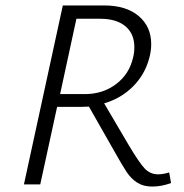

<svg xmlns="http://www.w3.org/2000/svg" viewBox="-20 -678 678 706"><path d="M609 -5Q574 8 539 8Q507 8 484.5 -6.5Q462 -21 446 -45Q430 -69 398 -126L307 -286L277 -285H190L128 0H68L211 -658H362Q444 -658 490 -619Q536 -580 536 -516Q536 -490 529 -465Q513 -404 469 -360Q425 -316 363 -298L453 -145Q491 -81 511.5 -59Q532 -37 561 -37Q580 -37 602 -44ZM292 -332Q358 -332 406.5 -368.5Q455 -405 469 -465Q474 -483 474 -505Q474 -554 441 -581.5Q408 -609 349 -609H261L201 -332Z"/></svg>

Font: Ysabeau Semilight
Style: Italic
Weight: 300
Italic angle: -12°
Designer: Christian Thalmann (Catharsis Fonts)
Version: Version 0.003